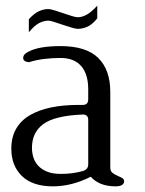

<svg xmlns="http://www.w3.org/2000/svg" viewBox="-20 -659 514 679"><path d="M324 -594Q306 -572 289 -564.5Q272 -557 255 -557Q248 -557 233 -561.5Q218 -566 201.5 -571.5Q185 -577 171 -581.5Q157 -586 151 -586Q137 -586 120.5 -578.5Q104 -571 82 -545V-591Q101 -612 118 -619.5Q135 -627 151 -627Q158 -627 172.5 -622.5Q187 -618 203 -612.5Q219 -607 233.5 -602.5Q248 -598 255 -598Q270 -598 286.5 -607Q303 -616 324 -639ZM419 -17Q417 0 389 0Q331 0 301 -34Q234 0 167 0Q95 0 57.5 -36.5Q20 -73 20 -133Q20 -174 37 -203.5Q54 -233 85.5 -251.5Q117 -270 160.5 -279Q204 -288 257 -288H273Q292 -288 292 -308V-343Q292 -397 267 -425.5Q242 -454 194 -454Q164 -454 136 -450.5Q108 -447 82 -439Q62 -441 62 -454Q62 -468 82 -477Q119 -496 194 -496Q285 -496 327.5 -454Q370 -412 370 -334V-67Q370 -54 377.5 -48Q385 -42 394.5 -38Q404 -34 411.5 -30Q419 -26 419 -17ZM292 -235Q292 -254 273 -254Q174 -250 133.5 -220.5Q93 -191 93 -136Q93 -119 98 -102.5Q103 -86 115 -73Q127 -60 146.5 -52Q166 -44 195 -44Q238 -44 272 -54Q292 -59 292 -78Z"/></svg>

Font: Jura
Style: Regular
Weight: 400
Designer: Ed Merritt
Foundry: Ten by Twenty
Version: Version 1.007